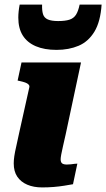

<svg xmlns="http://www.w3.org/2000/svg" viewBox="-20 -814 464 839"><path d="M227 -596Q281 -596 323.5 -614Q366 -632 392.5 -675.5Q419 -719 424 -794H328Q322 -765 312 -749.5Q302 -734 283.5 -728Q265 -722 234 -722Q205 -722 189 -729Q173 -736 168 -752Q163 -768 164 -794H66Q63 -779 61.5 -764.5Q60 -750 60 -737Q60 -690 79.5 -659Q99 -628 136.5 -612Q174 -596 227 -596ZM164 5Q127 5 99 -7Q71 -19 55.5 -42Q40 -65 40 -100Q40 -114 42.5 -131.5Q45 -149 51 -174.5Q57 -200 65 -239L108 -432Q110 -439 105 -444.5Q100 -450 90 -453.5Q80 -457 66 -460L57 -462L74 -541H334L267 -227Q260 -196 255 -174Q250 -152 247.5 -138.5Q245 -125 245 -118Q245 -105 251.5 -100Q258 -95 272 -95Q281 -95 289.5 -96Q298 -97 305 -98Q312 -99 318 -99L299 -9Q282 -6 260.5 -2.5Q239 1 214.5 3Q190 5 164 5Z"/></svg>

Font: Roboto Serif ExtraBold
Style: Italic
Weight: 800
Italic angle: -10°
Version: Version 1.007